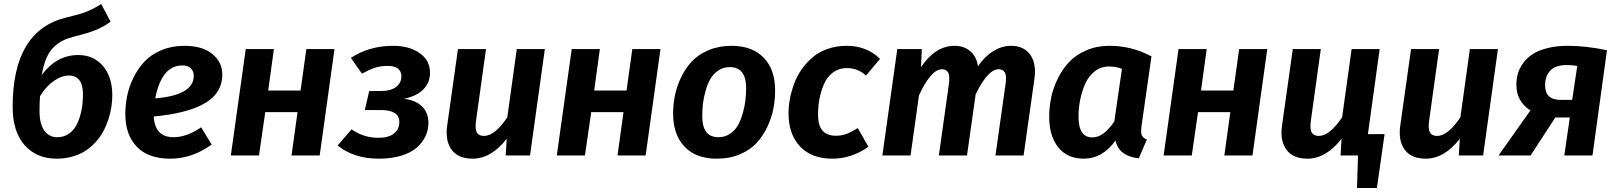

<svg xmlns="http://www.w3.org/2000/svg" viewBox="-20 -774 8053 956"><path d="M370.1 -500Q445.3 -500 492.2 -446Q539.1 -392.1 539.1 -298.8Q539.1 -270 534.4 -240.2Q529.8 -210.4 519.5 -179.2Q509.3 -147.9 494.1 -119.9Q479 -91.8 456.3 -66.7Q433.6 -41.5 406 -23.4Q378.4 -5.4 341.3 5.4Q304.2 16.1 262.2 16.1Q162.6 16.1 102.8 -51Q43 -118.2 43 -242.2Q43 -623 311 -687Q377.4 -702.6 410.4 -715.6Q443.4 -728.5 483.9 -753.9L530.8 -666Q494.6 -639.6 456.3 -624.3Q418 -608.9 352.1 -592.8Q317.9 -584 293.7 -572.3Q269.5 -560.5 247.6 -539.3Q225.6 -518.1 210.9 -483.9Q196.3 -449.7 188 -400.9Q261.7 -500 370.1 -500ZM265.1 -90.8Q294.4 -90.8 317.4 -104.7Q340.3 -118.7 354.2 -140.4Q368.2 -162.1 377.2 -191.2Q386.2 -220.2 389.6 -247.6Q393.1 -274.9 393.1 -303.2Q393.1 -397.9 323.2 -397.9Q286.1 -397.9 247.1 -370.4Q208 -342.8 179.2 -294.9Q176.8 -265.1 176.8 -220.2Q176.8 -158.2 200.2 -124.5Q223.6 -90.8 265.1 -90.8Z M1086.9 -402.8Q1086.9 -371.6 1076.7 -345.2Q1066.4 -318.8 1049.1 -299.3Q1031.7 -279.8 1005.9 -263.7Q980 -247.6 951.4 -236.6Q922.9 -225.6 887.2 -216.8Q851.6 -208 818.1 -202.9Q784.7 -197.8 745.6 -193.8Q751 -90.8 844.7 -90.8Q909.2 -90.8 981.9 -140.1L1033.7 -54.2Q936.5 16.1 827.6 16.1Q718.3 16.1 661.1 -43.5Q604 -103 604 -206.1Q604 -252 613.3 -297.4Q622.6 -342.8 645 -388.2Q667.5 -433.6 700.2 -468.3Q732.9 -502.9 784.2 -524.4Q835.4 -545.9 897.9 -545.9Q987.8 -545.9 1037.4 -505.1Q1086.9 -464.4 1086.9 -402.8ZM752.9 -284.2Q944.8 -299.8 944.8 -397Q944.8 -417.5 931.2 -432.9Q917.5 -448.2 887.7 -448.2Q857.9 -448.2 834 -434.3Q810.1 -420.4 794.2 -396Q778.3 -371.6 768.6 -344Q758.8 -316.4 752.9 -284.2Z M1431.6 0 1461.4 -215.8H1300.8L1269.5 0H1129.4L1203.6 -529.8H1343.8L1315.4 -323.2H1476.6L1505.4 -529.8H1645.5L1571.8 0Z M1937.5 -545.9Q2017.6 -545.9 2069.3 -509.8Q2121.1 -473.6 2121.1 -411.1Q2121.1 -362.8 2087.9 -328.9Q2054.7 -294.9 1991.2 -282.2Q2050.3 -274.9 2081.8 -243.7Q2113.3 -212.4 2113.3 -162.1Q2113.3 -127.4 2098.9 -96.4Q2084.5 -65.4 2055.9 -39.8Q2027.3 -14.2 1978.5 1Q1929.7 16.1 1866.2 16.1Q1741.2 16.1 1661.1 -49.8L1730.5 -129.9Q1791 -87.9 1863.3 -87.9Q1916 -87.9 1942.1 -109.6Q1968.3 -131.3 1968.3 -166Q1968.3 -226.1 1876.5 -226.1H1796.4L1818.4 -320.8H1875.5Q1925.8 -320.8 1952.1 -341.1Q1978.5 -361.3 1978.5 -393.1Q1978.5 -445.8 1910.2 -445.8Q1874.5 -445.8 1845.9 -436.3Q1817.4 -426.8 1782.2 -407.2L1727.1 -485.8Q1818.8 -545.9 1937.5 -545.9Z M2333 16.1Q2261.2 16.1 2228.3 -29.1Q2195.3 -74.2 2207 -151.9L2260.3 -529.8H2399.9L2350.1 -171.9Q2344.7 -130.4 2354.7 -113.8Q2364.7 -97.2 2390.1 -97.2Q2443.4 -97.2 2505.9 -189.9L2553.2 -529.8H2692.9L2619.1 0H2498L2502.9 -83Q2425.8 16.1 2333 16.1Z M3054.7 0 3084.5 -215.8H2923.8L2892.6 0H2752.4L2826.7 -529.8H2966.8L2938.5 -323.2H3099.6L3128.4 -529.8H3268.6L3194.8 0Z M3549.3 16.1Q3445.8 16.1 3388.7 -43.5Q3331.5 -103 3331.5 -208Q3331.5 -253.9 3340.6 -298.8Q3349.6 -343.8 3371.3 -389.2Q3393.1 -434.6 3425.3 -468.8Q3457.5 -502.9 3508.5 -524.4Q3559.6 -545.9 3622.6 -545.9Q3726.1 -545.9 3783.2 -486.1Q3840.3 -426.3 3839.4 -321.8Q3839.4 -276.4 3830.6 -231.7Q3821.8 -187 3800.3 -141.6Q3778.8 -96.2 3746.8 -61.8Q3714.8 -27.3 3663.8 -5.6Q3612.8 16.1 3549.3 16.1ZM3558.1 -90.8Q3589.8 -90.8 3615 -107.9Q3640.1 -125 3654.5 -150.6Q3668.9 -176.3 3678.5 -210.2Q3688 -244.1 3691.4 -273.4Q3694.8 -302.7 3695.3 -332Q3695.3 -387.7 3674.8 -413.8Q3654.3 -439.9 3613.3 -439.9Q3581.5 -439.9 3556.4 -422.9Q3531.2 -405.8 3516.6 -379.9Q3502 -354 3492.7 -320.1Q3483.4 -286.1 3480 -256.6Q3476.6 -227.1 3476.6 -198.2Q3476.6 -142.6 3496.8 -116.7Q3517.1 -90.8 3558.1 -90.8Z M4196.3 -545.9Q4295.4 -545.9 4361.8 -481L4292 -397.9Q4251 -435.1 4197.3 -435.1Q4156.7 -435.1 4127.2 -412.8Q4097.7 -390.6 4082.3 -354.2Q4066.9 -317.9 4060.1 -280.5Q4053.2 -243.2 4053.2 -204.1Q4053.2 -147.5 4076.2 -122.8Q4099.1 -98.1 4142.1 -98.1Q4170.4 -98.1 4194.3 -107.2Q4218.3 -116.2 4251 -136.2L4304.2 -43Q4219.2 16.1 4125 16.1Q4021.5 16.1 3963.9 -44.4Q3906.2 -105 3906.2 -210Q3906.2 -245.6 3913.3 -283Q3920.4 -320.3 3934.6 -358.4Q3948.7 -396.5 3972.4 -429.9Q3996.1 -463.4 4027.1 -489.5Q4058.1 -515.6 4101.8 -530.8Q4145.5 -545.9 4196.3 -545.9Z M5014.6 -545.9Q5077.1 -545.9 5109.1 -502.2Q5141.1 -458.5 5130.9 -383.8L5076.7 0H4936.5L4986.8 -355Q4992.7 -397.5 4983.2 -413.3Q4973.6 -429.2 4952.6 -429.2Q4898.4 -429.2 4837.9 -304.2L4794.9 0H4654.8L4704.6 -355Q4710.4 -397.5 4700.7 -413.3Q4690.9 -429.2 4670.9 -429.2Q4641.6 -429.2 4612.1 -393.8Q4582.5 -358.4 4555.7 -298.8L4513.7 0H4373.5L4447.8 -529.8H4569.8L4565.9 -439.9Q4637.7 -545.9 4732.9 -545.9Q4779.3 -545.9 4810.8 -519.3Q4842.3 -492.7 4849.6 -443.8Q4881.8 -492.2 4925 -519Q4968.3 -545.9 5014.6 -545.9Z M5504.4 -545.9Q5615.7 -545.9 5713.4 -493.2L5663.6 -145Q5659.7 -115.7 5664.6 -101.8Q5669.4 -87.9 5690.4 -79.1L5650.4 14.2Q5552.2 4.4 5534.2 -74.2Q5469.7 16.1 5376.5 16.1Q5294.4 16.1 5249.3 -40.3Q5204.1 -96.7 5204.1 -192.9Q5204.1 -240.2 5213.9 -287.6Q5223.6 -335 5246.6 -382.1Q5269.5 -429.2 5303.2 -465.1Q5336.9 -501 5388.9 -523.4Q5440.9 -545.9 5504.4 -545.9ZM5501.5 -442.9Q5461.9 -442.9 5431.4 -419.2Q5400.9 -395.5 5383.8 -357.4Q5366.7 -319.3 5358.4 -277.3Q5350.1 -235.4 5350.1 -192.9Q5350.1 -89.8 5418.5 -89.8Q5448.7 -89.8 5475.1 -110.1Q5501.5 -130.4 5528.3 -168.9L5566.4 -431.2Q5537.1 -442.9 5501.5 -442.9Z M6076.2 0 6106 -215.8H5945.3L5914.1 0H5773.9L5848.1 -529.8H5988.3L5960 -323.2H6121.1L6149.9 -529.8H6290L6216.3 0Z M6791 -106H6874L6835.9 162.1H6736.8L6741.7 0H6654.8L6659.7 -83Q6582.5 16.1 6489.7 16.1Q6418 16.1 6385 -29.1Q6352.1 -74.2 6363.8 -151.9L6417 -529.8H6556.6L6506.8 -171.9Q6501.5 -130.4 6511.5 -113.8Q6521.5 -97.2 6546.9 -97.2Q6600.1 -97.2 6662.6 -189.9L6710 -529.8H6849.6Z M7078.6 16.1Q7006.8 16.1 6973.9 -29.1Q6940.9 -74.2 6952.6 -151.9L7005.9 -529.8H7145.5L7095.7 -171.9Q7090.3 -130.4 7100.3 -113.8Q7110.4 -97.2 7135.7 -97.2Q7189 -97.2 7251.5 -189.9L7298.8 -529.8H7438.5L7364.7 0H7243.7L7248.5 -83Q7171.4 16.1 7078.6 16.1Z M7786.1 -545.9Q7877 -545.9 7981.4 -523.9L7909.2 0H7769L7796.4 -189H7724.1L7601.1 0H7441.4L7600.1 -224.1Q7530.3 -269 7530.3 -352.1Q7530.3 -380.9 7537.6 -407Q7544.9 -433.1 7563.5 -459Q7582 -484.9 7610.1 -503.7Q7638.2 -522.5 7683.6 -534.2Q7729 -545.9 7786.1 -545.9ZM7783.2 -450.2Q7724.6 -450.2 7699 -422.4Q7673.3 -394.5 7673.3 -350.1Q7673.3 -276.9 7749 -276.9H7808.1L7833.5 -445.8Q7805.2 -450.2 7783.2 -450.2Z"/></svg>

Font: FiraGO SemiBold
Style: Italic
Weight: 600
Italic angle: -8°
Designer: bBox Type GmbH
Foundry: bBox Type GmbH
Version: Version 1.001;PS 001.001;hotconv 1.0.88;makeotf.lib2.5.64775